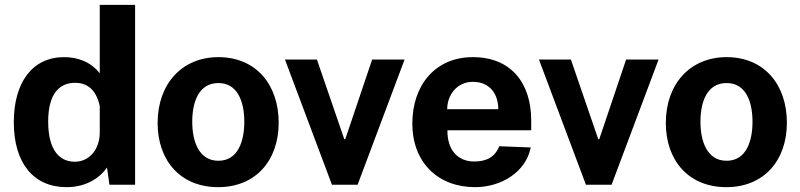

<svg xmlns="http://www.w3.org/2000/svg" viewBox="-20 -763 3306 793"><path d="M255 10C345 10 399 -37 422 -71L432 0H538V-743H392V-460C354 -509 299 -527 245 -527C113 -527 37 -422 37 -258C37 -90 118 10 255 10ZM289 -95C227 -95 179 -141 179 -261C179 -378 227 -421 290 -421C338 -421 377 -395 392 -325V-216C392 -145 348 -95 289 -95Z M881 10C1036 10 1131 -100 1131 -256C1131 -413 1038 -527 882 -527C732 -527 631 -417 631 -255C631 -99 726 10 881 10ZM882 -99C801 -99 774 -180 774 -260C774 -342 801 -420 882 -420C962 -420 989 -342 989 -260C989 -180 963 -99 882 -99Z M1651 -517H1517L1406 -188H1402L1289 -517H1157L1351 0H1457Z M1828 -225H2174V-265C2174 -420 2091 -527 1933 -527C1775 -527 1683 -408 1683 -253C1683 -92 1789 10 1942 10C2050 10 2152 -52 2172 -154L2042 -159C2024 -114 1989 -96 1939 -96C1869 -96 1827 -145 1828 -225ZM1827 -312C1827 -369 1866 -425 1933 -425C2003 -425 2038 -375 2038 -312Z M2700 -517H2566L2455 -188H2451L2338 -517H2206L2400 0H2506Z M2980 10C3135 10 3230 -100 3230 -256C3230 -413 3137 -527 2981 -527C2831 -527 2730 -417 2730 -255C2730 -99 2825 10 2980 10ZM2981 -99C2900 -99 2873 -180 2873 -260C2873 -342 2900 -420 2981 -420C3061 -420 3088 -342 3088 -260C3088 -180 3062 -99 2981 -99Z"/></svg>

Font: United Sans
Style: Bold
Weight: 700
Designer: Pablo Impallari, Rodrigo Fuenzalida (Modified by Dan O. Williams)
Version: Version 1.000;PS 001.000;hotconv 1.0.88;makeotf.lib2.5.64775